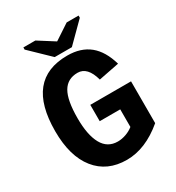

<svg xmlns="http://www.w3.org/2000/svg" viewBox="-198 -954 995 1084"><g transform="rotate(-30 300.0 -412.0)"><path d="M550.8 -90.3Q432.1 9.8 310.1 9.8Q182.6 9.8 110.8 -79.8Q39.1 -169.4 39.1 -332.5Q39.1 -668.9 311.5 -668.9Q399.4 -668.9 455.1 -623.5Q510.7 -578.1 537.1 -485.8L403.3 -459.5Q377.4 -555.7 313 -555.7Q247.1 -555.7 216.1 -502.9Q185.1 -450.2 185.1 -332.5Q185.1 -223.6 217.8 -164.6Q250.5 -105.5 317.4 -105.5Q343.3 -105.5 370.8 -115.2Q398.4 -125 418.9 -141.6V-256.3H285.2V-362.8H550.8ZM357.9 -696.8H246.1L120.1 -818.4V-832.5H198.2L301.3 -767.1H303.2L402.3 -832.5H480V-818.4Z"/></g></svg>

Font: Liberation Mono
Style: Bold
Weight: 700
Monospace: yes
Designer: Steve Matteson
Foundry: Ascender Corporation
Version: Version 2.1.5